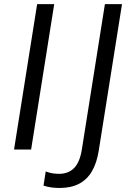

<svg xmlns="http://www.w3.org/2000/svg" viewBox="-20 -725 628 931"><path d="M48.1 0 160.1 -705H242.9L130.9 0ZM268.5 186.5Q252 186.5 231.7 184.2Q211.4 182 191 175L201.7 106.4Q220.2 113.4 236.4 115.7Q252.6 117.9 266.1 117.9Q312.1 117.9 339.8 89.3Q367.4 60.7 377 -0.9L488.7 -705H571.6L458.9 4.9Q449.5 65.2 425.7 105.7Q401.9 146.1 363.1 166.3Q324.2 186.5 268.5 186.5Z"/></svg>

Font: Mulish ExtraLight
Style: Italic
Weight: 200
Italic angle: -9°
Designer: Vernon Adams
Foundry: Vernon Adams
Version: Version 3.603